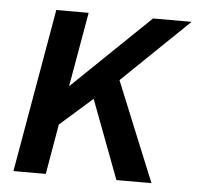

<svg xmlns="http://www.w3.org/2000/svg" viewBox="-44 -571 635 615"><g transform="rotate(5 274.0 -263.0)"><path d="M21 0 112.8 -525.9H216.8L174.8 -286.1L423.8 -525.9H547.9L334 -319.8L464.8 0H352.1L256.8 -252.9L152.8 -161.1L125 0Z"/></g></svg>

Font: Archivo Medium
Style: Italic
Weight: 500
Italic angle: -10°
Designer: Hector Gatti
Foundry: Omnibus-Type
Version: Version 2.001